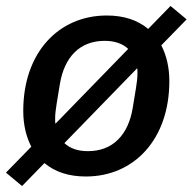

<svg xmlns="http://www.w3.org/2000/svg" viewBox="-23 -580 646 644"><path d="M328 -443C361 -443 388 -434 407 -416L163 -165C162 -168 162 -172 162 -175V-185C162 -197 164 -213 167 -232L178 -299C193 -388 244 -443 328 -443ZM272 -73C238 -73 212 -82 193 -100L437 -351C438 -348 438 -344 438 -341V-331C438 -319 436 -303 433 -284L422 -217C407 -128 356 -73 272 -73ZM51 44 126 -33C162 -3 208 12 265 12C426 12 545 -112 545 -308C545 -355 535 -395 518 -428L603 -515L549 -560L474 -483C438 -513 392 -528 335 -528C174 -528 55 -404 55 -208C55 -161 65 -121 82 -88L-3 -1Z"/></svg>

Font: IBM Mono Medium
Style: Italic
Weight: 500
Italic angle: -9°
Monospace: yes
Designer: Mike Abbink, Paul van der Laan, Pieter van Rosmalen
Foundry: Bold Monday
Version: Version 2.3